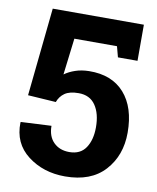

<svg xmlns="http://www.w3.org/2000/svg" viewBox="-82 -775 696 849"><g transform="rotate(10 266.5 -350.5)"><path d="M407.2 -548.8 394.5 -596.7H203.1L183.1 -432.6Q203.1 -447.3 231 -456.8Q258.8 -466.3 292.5 -466.8Q395 -468.3 451.2 -404.8Q507.3 -341.3 507.3 -228Q507.3 -125.5 445.6 -57.6Q383.8 10.3 267.6 10.3Q169.9 10.3 100.1 -43.2Q30.3 -96.7 32.7 -190.4L33.7 -192.9L170.4 -199.7Q170.4 -152.3 197.3 -125.7Q224.1 -99.1 267.6 -99.1Q317.4 -99.1 341.3 -134.8Q365.2 -170.4 365.2 -227.1Q365.2 -288.6 339.8 -325.7Q314.5 -362.8 264.2 -362.8Q223.6 -362.8 201.9 -347.7Q180.2 -332.5 170.9 -306.6L44.9 -314.9L85.9 -710.9H495.1V-548.8Z"/></g></svg>

Font: TypoPRO Roboto Slab
Style: Bold
Weight: 700
Designer: Google
Version: Version 1.100263; 2013; ttfautohint (v0.94.20-1c74) -l 8 -r 